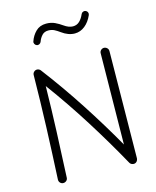

<svg xmlns="http://www.w3.org/2000/svg" viewBox="-138 -1028 934 1149"><g transform="rotate(-15 329.0 -454.0)"><path d="M108.4 26.9Q97.2 26.4 89.8 18.1Q82.5 9.8 83 -1.5Q91.3 -164.6 97.2 -320.8Q103 -477.1 105 -643.1Q105 -654.8 113.8 -662.8Q122.6 -670.9 134.3 -669.9Q140.1 -669.4 145.5 -666.3Q150.9 -663.1 153.8 -659.2Q254.9 -526.4 346.7 -385Q438.5 -243.7 519 -102.1L525.9 -665Q525.9 -676.3 533.9 -684.1Q542 -691.9 553.2 -691.9Q564.5 -691.4 572.3 -683.6Q580.1 -675.8 580.1 -664.6L572.8 -2Q572.3 4.4 569.3 10.7Q566.4 17.1 560.5 21Q551.3 27.3 539.3 24.4Q527.3 21.5 521.5 11.2Q441.4 -133.3 350.1 -278.6Q258.8 -423.8 157.7 -561Q155.3 -418 149.7 -279.8Q144 -141.6 137.2 1.5Q136.7 12.7 128.2 20Q119.6 27.3 108.4 26.9ZM169.4 -811.5Q161.1 -814 156.7 -822.3Q152.3 -830.6 155.3 -838.4Q166.5 -872.1 191.4 -896.7Q216.3 -921.4 255.9 -921.4Q286.1 -921.4 309.8 -910.2Q333.5 -898.9 353 -884.8Q382.3 -863.8 408.2 -863.8Q432.6 -863.8 449.2 -879.9Q465.8 -896 476.6 -921.4Q480 -929.7 488.5 -933.1Q497.1 -936.5 504.9 -933.1Q513.2 -929.7 516.6 -921.4Q520 -913.1 516.6 -904.8Q499 -864.7 470.7 -842.3Q442.4 -819.8 408.2 -819.8Q367.7 -819.8 326.7 -850.1Q311 -861.8 294.9 -870.1Q278.8 -878.4 257.8 -878.4Q232.9 -878.4 218.3 -862.1Q203.6 -845.7 196.8 -825.7Q193.8 -817.4 185.8 -813Q177.7 -808.6 169.4 -811.5Z"/></g></svg>

Font: Mikhak-DS1-FD Light
Style: Regular
Weight: 300
Designer: Amin Abedi
Version: Version 3.2